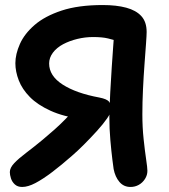

<svg xmlns="http://www.w3.org/2000/svg" viewBox="-20 -732 670 762"><path d="M68 10Q50 10 39 0Q28 -10 23.5 -24Q19 -38 19 -49Q19 -66 36.5 -84.5Q54 -103 84.5 -126Q115 -149 150 -178Q174 -198 196.5 -218Q219 -238 240 -259.5Q261 -281 281 -304L307 -259Q232 -269 180.5 -292.5Q129 -316 98.5 -347Q68 -378 54.5 -413Q41 -448 41 -481Q41 -517 59 -557.5Q77 -598 117.5 -633Q158 -668 224.5 -690Q291 -712 388 -712Q442 -712 481 -701.5Q520 -691 541 -668Q562 -645 562 -605Q562 -593 559.5 -558.5Q557 -524 553.5 -477Q550 -430 547.5 -378Q545 -326 545 -278Q545 -227 550 -180Q555 -133 560 -99.5Q565 -66 565 -54Q565 -37 555.5 -22Q546 -7 531 1.5Q516 10 498 10Q471 10 454 -10Q437 -30 431 -61Q430 -67 426 -98.5Q422 -130 418 -175.5Q414 -221 414 -268Q415 -313 417.5 -364.5Q420 -416 423.5 -465Q427 -514 429.5 -551.5Q432 -589 434 -603L445 -569Q431 -574 408.5 -579.5Q386 -585 349 -585Q318 -585 287 -577.5Q256 -570 230.5 -556.5Q205 -543 190 -523Q175 -503 175 -480Q175 -431 228.5 -396.5Q282 -362 374 -345Q405 -339 413 -328Q421 -317 421 -298Q421 -285 405 -262Q389 -239 364 -211.5Q339 -184 313 -158Q287 -132 266 -114Q224 -77 187 -49Q150 -21 120.5 -5.5Q91 10 68 10Z"/></svg>

Font: Shantell Sans SemiBold
Style: Regular
Weight: 600
Designer: Stephen Nixon, Anya Danilova, Shantell Martin
Foundry: Arrow Type
Version: Version 1.011;[c5ecc13dd]